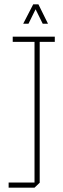

<svg xmlns="http://www.w3.org/2000/svg" viewBox="-20 -870 294 890"><path d="M140 -24V-676H39V-700H234V-676H164V-23L140 0H20V-24ZM178 -760 145 -827 112 -760H88V-761L134 -850H158L202 -761V-760Z"/></svg>

Font: Foldit Thin Thin
Style: Regular
Weight: 250
Version: Version 1.003